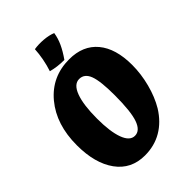

<svg xmlns="http://www.w3.org/2000/svg" viewBox="-269 -1049 1188 1188"><g transform="rotate(-45 324.5 -455.5)"><path d="M368 -733Q488 -733 553.5 -654.5Q619 -576 619 -432Q619 -354 598 -273.5Q577 -193 540 -131Q494 -57 428 -18.5Q362 20 279 20Q159 20 92 -72.5Q25 -165 25 -323Q25 -504 120 -618.5Q215 -733 368 -733ZM321 -110Q366 -110 388 -172Q410 -234 410 -377Q410 -500 390.5 -551.5Q371 -603 325 -603Q279 -603 254.5 -537Q230 -471 230 -351Q230 -237 253.5 -173.5Q277 -110 321 -110ZM417 -913Q411 -873 393 -834Q375 -795 344 -751Q312 -751 284.5 -754.5Q257 -758 231 -765Q244 -804 252 -846Q260 -888 262 -927Q300 -933 342.5 -929.5Q385 -926 417 -913Z"/></g></svg>

Font: Atma
Style: Bold
Weight: 700
Designer: Gregori Vincens, Jeremie Hornus, Riccardo Olocco, Yoann Minet.
Foundry: black foundry
Version: Version 1.102;PS 1.100;hotconv 1.0.86;makeotf.lib2.5.63406